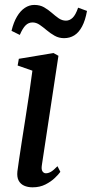

<svg xmlns="http://www.w3.org/2000/svg" viewBox="-20 -770 382 800"><path d="M116 10.5Q95.5 10.5 80.2 3.5Q65 -3.5 57.5 -18Q50 -32.5 52.5 -56Q54.5 -72.5 59.5 -105.5Q64.5 -138.5 71.2 -182.8Q78 -227 86 -277.2Q94 -327.5 101.5 -378.5Q109 -429.5 115 -475.5L53.5 -497L58.5 -525L203 -549L223.5 -537.5L154.5 -82.5Q151.5 -64 157 -56Q162.5 -48 171 -48Q181.5 -48 192.2 -54.2Q203 -60.5 219.5 -77.5L231.5 -54Q224.5 -44 208.8 -28.8Q193 -13.5 169.5 -1.5Q146 10.5 116 10.5ZM28 -641.5Q36.5 -677 50.8 -701Q65 -725 83.5 -737.2Q102 -749.5 123 -749.5Q146.5 -749.5 163.8 -739.5Q181 -729.5 195.5 -716.8Q210 -704 224.2 -694Q238.5 -684 255 -684Q270 -684 282.5 -695.8Q295 -707.5 305.5 -738L342.5 -724.5Q335.5 -685 322 -659.8Q308.5 -634.5 289.8 -622.8Q271 -611 247 -611Q225.5 -611 207.8 -621Q190 -631 175 -643.8Q160 -656.5 145.5 -666.5Q131 -676.5 115.5 -676.5Q99 -676.5 86.8 -664.5Q74.5 -652.5 62.5 -624.5Z"/></svg>

Font: Merriweather 60pt
Style: Italic
Weight: 400
Italic angle: -7.8°
Version: Version 2.101